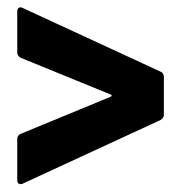

<svg xmlns="http://www.w3.org/2000/svg" viewBox="-20 -544 476 512"><path d="M35 -53Q26 -53 26 -64V-173Q26 -183 35 -187L275 -286Q281 -289 275 -292L35 -390Q26 -395 26 -404V-513Q26 -520 30 -523Q34 -526 40 -523L408 -353Q417 -349 417 -339V-238Q417 -229 408 -224L40 -54Q38 -53 35 -53Z"/></svg>

Font: Barlow Condensed
Style: Bold
Weight: 700
Width: 3
Designer: Jeremy Tribby
Foundry: Tribby Type
Version: Version 1.500